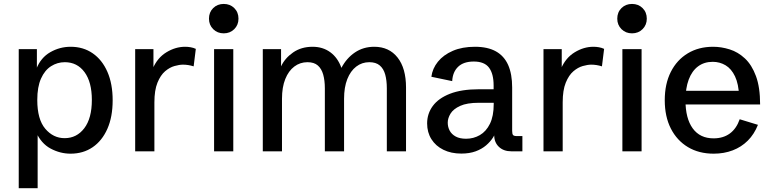

<svg xmlns="http://www.w3.org/2000/svg" viewBox="-20 -781 3985 991"><path d="M76.7 190.4V-527.3H170.4V-418.5L168 -426.3Q190.9 -483.9 239.7 -511.7Q288.6 -539.6 344.7 -539.6Q409.7 -539.6 458.5 -505.9Q507.3 -472.2 534.4 -410.2Q561.5 -348.1 561.5 -263.2Q561.5 -177.7 534.2 -116Q506.8 -54.2 458 -21Q409.2 12.2 344.2 12.2Q290.5 12.2 241.2 -14.2Q191.9 -40.5 165 -101.6L174.3 -105V190.4ZM313.5 -67.9Q376 -67.9 415 -119.1Q454.1 -170.4 454.1 -265.1Q454.1 -357.4 416.3 -408.7Q378.4 -460 314.5 -460Q275.9 -460 243.4 -439.2Q210.9 -418.5 191.7 -375.5Q172.4 -332.5 172.4 -265.1Q172.4 -165 213.6 -116.5Q254.9 -67.9 313.5 -67.9Z M677.7 0V-527.3H772V-413.6L768.6 -427.2Q792.5 -482.9 839.1 -511.2Q885.7 -539.6 935.5 -539.6Q949.7 -539.6 963.9 -537.1Q978 -534.7 990.7 -528.8L979.5 -438.5Q951.7 -447.3 924.3 -447.3Q905.8 -447.3 880.6 -440.2Q855.5 -433.1 832 -413.1Q808.6 -393.1 792.7 -354.2Q776.9 -315.4 776.9 -252.4V0Z M1085 0V-527.3H1184.1V0ZM1134.8 -608.9Q1102.1 -608.9 1080.3 -630.6Q1058.6 -652.3 1058.6 -684.6Q1058.6 -717.8 1080.3 -739.3Q1102.1 -760.7 1134.8 -760.7Q1167.5 -760.7 1189.2 -739.3Q1210.9 -717.8 1210.9 -684.6Q1210.9 -652.3 1189.2 -630.6Q1167.5 -608.9 1134.8 -608.9Z M1336.4 0V-527.3H1430.7V-438.5Q1450.7 -481 1492.9 -510.3Q1535.2 -539.6 1593.3 -539.6Q1646.5 -539.6 1685.1 -511.2Q1723.6 -482.9 1742.2 -430.7Q1768.6 -481 1812 -510.3Q1855.5 -539.6 1911.6 -539.6Q1988.3 -539.6 2032 -484.1Q2075.7 -428.7 2075.7 -329.1V0H1976.6V-325.2Q1976.6 -365.7 1968.3 -396Q1960 -426.3 1940.2 -443.1Q1920.4 -460 1886.2 -460Q1848.1 -460 1818.6 -437.3Q1789.1 -414.6 1772.5 -372.6Q1755.9 -330.6 1755.9 -271.5V0H1656.7V-325.2Q1656.7 -365.7 1648.2 -396Q1639.6 -426.3 1620.4 -443.1Q1601.1 -460 1566.9 -460Q1528.8 -460 1499 -437.5Q1469.2 -415 1452.4 -373Q1435.5 -331.1 1435.5 -271.5V0Z M2360.8 11.7Q2308.6 11.7 2268.8 -7.8Q2229 -27.3 2206.8 -62.5Q2184.6 -97.7 2184.6 -144Q2184.6 -194.3 2213.9 -234.1Q2243.2 -273.9 2302.5 -297.1Q2361.8 -320.3 2452.1 -320.3H2536.6L2527.8 -310.5V-339.8Q2527.8 -399.9 2504.2 -431.6Q2480.5 -463.4 2425.3 -463.4Q2372.6 -463.4 2344.5 -436.3Q2316.4 -409.2 2314 -362.3L2206.5 -384.8Q2211.9 -427.2 2240.2 -462.4Q2268.6 -497.6 2317.1 -518.6Q2365.7 -539.6 2431.6 -539.6Q2497.1 -539.6 2539.6 -515.9Q2582 -492.2 2602.8 -445.6Q2623.5 -398.9 2623.5 -329.6V-105.5Q2623.5 -89.4 2628.2 -84Q2632.8 -78.6 2647.9 -78.6H2676.3V0H2619.1Q2579.6 0 2555.2 -22.9Q2530.8 -45.9 2530.8 -83.5V-117.2L2546.4 -114.7Q2539.1 -93.8 2525.1 -71.8Q2511.2 -49.8 2489 -30.8Q2466.8 -11.7 2435.1 0Q2403.3 11.7 2360.8 11.7ZM2385.7 -64.9Q2424.3 -64.9 2456.8 -83.7Q2489.3 -102.5 2508.8 -142.1Q2528.3 -181.6 2528.3 -244.1V-250.5H2451.7Q2390.1 -250.5 2355 -234.4Q2319.8 -218.3 2305.4 -194.6Q2291 -170.9 2291 -147.9Q2291 -125.5 2301 -106.7Q2311 -87.9 2332 -76.4Q2353 -64.9 2385.7 -64.9Z M2785.2 0V-527.3H2879.4V-413.6L2876 -427.2Q2899.9 -482.9 2946.5 -511.2Q2993.2 -539.6 3043 -539.6Q3057.1 -539.6 3071.3 -537.1Q3085.4 -534.7 3098.1 -528.8L3086.9 -438.5Q3059.1 -447.3 3031.7 -447.3Q3013.2 -447.3 2988 -440.2Q2962.9 -433.1 2939.5 -413.1Q2916 -393.1 2900.1 -354.2Q2884.3 -315.4 2884.3 -252.4V0Z M3192.4 0V-527.3H3291.5V0ZM3242.2 -608.9Q3209.5 -608.9 3187.7 -630.6Q3166 -652.3 3166 -684.6Q3166 -717.8 3187.7 -739.3Q3209.5 -760.7 3242.2 -760.7Q3274.9 -760.7 3296.6 -739.3Q3318.4 -717.8 3318.4 -684.6Q3318.4 -652.3 3296.6 -630.6Q3274.9 -608.9 3242.2 -608.9Z M3663.6 12.2Q3587.4 12.2 3530.8 -21.7Q3474.1 -55.7 3442.6 -117.4Q3411.1 -179.2 3411.1 -263.7Q3411.1 -348.1 3442.4 -409.9Q3473.6 -471.7 3529.8 -505.6Q3585.9 -539.6 3660.6 -539.6Q3703.1 -539.6 3746.1 -526.1Q3789.1 -512.7 3824.7 -479.5Q3860.4 -446.3 3881.8 -388.4Q3903.3 -330.6 3903.3 -241.7H3475.1V-312.5H3816.4L3794.9 -283.2Q3792.5 -347.7 3773.7 -387Q3754.9 -426.3 3724.9 -444.1Q3694.8 -461.9 3658.7 -461.9Q3614.3 -461.9 3582.8 -438.2Q3551.3 -414.6 3534.7 -370.1Q3518.1 -325.7 3518.1 -262.7Q3518.1 -169.9 3555.4 -118.4Q3592.8 -66.9 3663.1 -66.9Q3712.9 -66.9 3747.1 -92Q3781.2 -117.2 3797.9 -165.5L3892.1 -136.7Q3873 -88.4 3839.8 -55.2Q3806.6 -22 3761.7 -4.9Q3716.8 12.2 3663.6 12.2Z"/></svg>

Font: Schibsted Grotesk Medium
Style: Regular
Weight: 500
Designer: Bakken & Baeck AS, Henrik Kongsvoll
Foundry: Schibsted ASA
Version: Version 1.100;gftools[0.9.25]